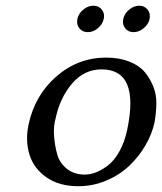

<svg xmlns="http://www.w3.org/2000/svg" viewBox="-20 -640 566 670"><path d="M79.6 -205.1Q101.6 -308.1 177 -373.5Q252.4 -439 350.1 -439Q395.5 -439 430.2 -425.5Q464.8 -412.1 484.1 -389.6Q503.4 -367.2 514.9 -338.1Q526.4 -309.1 525.6 -277.3Q524.9 -245.6 519.5 -213.9Q510.7 -172.9 488 -133.5Q465.3 -94.2 431.6 -62Q397.9 -29.8 351.3 -10Q304.7 9.8 252.9 9.8Q186.5 9.8 142.1 -21.2Q97.7 -52.2 82.8 -100.6Q67.9 -148.9 79.6 -205.1ZM334.5 -397.9Q273.9 -397.9 231.7 -348.6Q189.5 -299.3 174.3 -228Q166 -199.2 168.7 -164.8Q171.4 -130.4 179.9 -100.6Q188.5 -70.8 213.6 -50.8Q238.8 -30.8 275.4 -30.8Q294.4 -30.8 314.5 -38.3Q334.5 -45.9 356.2 -62.3Q377.9 -78.6 396.2 -110.8Q414.6 -143.1 423.8 -187Q468.3 -397.9 334.5 -397.9ZM256.8 -541.5Q246.1 -555.2 250 -574Q253.9 -592.8 270.5 -606.4Q287.1 -620.1 305.9 -620.1Q324.7 -620.1 335.4 -606.4Q346.2 -592.8 342 -574Q337.9 -555.2 321.5 -541.5Q305.2 -527.8 286.4 -527.8Q267.6 -527.8 256.8 -541.5ZM416.7 -541.5Q406.2 -555.2 410.2 -574Q414.1 -592.8 430.7 -606.4Q447.3 -620.1 465.8 -620.1Q484.4 -620.1 495.1 -606.4Q505.9 -592.8 502 -574Q498 -555.2 481.4 -541.5Q464.8 -527.8 446 -527.8Q427.2 -527.8 416.7 -541.5Z"/></svg>

Font: Linux Biolinum O
Style: Italic
Weight: 400
Italic angle: -12°
Designer: Philipp H. Poll
Foundry: Philipp H. Poll
Version: Version 1.1.3